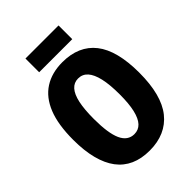

<svg xmlns="http://www.w3.org/2000/svg" viewBox="-243 -939 1059 1059"><g transform="rotate(-45 287.0 -409.0)"><path d="M284 13Q220 13 172 -8.5Q124 -30 92 -72.5Q60 -115 43.5 -179Q27 -243 27 -327Q27 -446 57.5 -522Q88 -598 146.5 -635.5Q205 -673 288 -673Q351 -673 399.5 -652Q448 -631 481 -589Q514 -547 530.5 -482.5Q547 -418 547 -332Q547 -245 530 -180Q513 -115 479 -72.5Q445 -30 396 -8.5Q347 13 284 13ZM288 -111Q321 -111 342.5 -134Q364 -157 375 -204Q386 -251 386 -323Q386 -400 374.5 -449.5Q363 -499 341 -523.5Q319 -548 285 -548Q253 -548 231.5 -524Q210 -500 199.5 -451.5Q189 -403 189 -328Q189 -273 195 -232Q201 -191 213 -164.5Q225 -138 244 -124.5Q263 -111 288 -111ZM158 -724V-831H416V-724Z"/></g></svg>

Font: Bricolage Grotesque 72pt SemiCondensed ExtraBold
Style: Regular
Weight: 800
Width: 4
Designer: Mathieu Triay
Foundry: Atelier Triay
Version: Version 1.001;gftools[0.9.33.dev8+g029e19f]